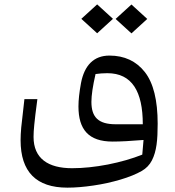

<svg xmlns="http://www.w3.org/2000/svg" viewBox="-20 -654 804 883"><path d="M354 -567.4 426.8 -501 499.5 -567.4 426.8 -633.8ZM511.7 -566.9 584.5 -500.5 657.2 -566.9 584.5 -633.3ZM634.3 57.1C587.9 75.7 535.2 90.8 476.6 102.5C418 113.8 362.8 119.6 311.5 119.6C201.7 119.6 134.3 75.2 134.3 -24.4C134.3 -39.6 135.3 -58.6 137.7 -81.1C139.6 -103 144.5 -142.1 151.9 -198.2H92.3C84.5 -132.3 79.6 -88.9 77.6 -67.4C75.7 -45.4 74.7 -26.4 74.7 -9.3C74.7 136.2 146.5 209 290 209C326.7 209 366.2 205.6 409.7 199.2C453.1 192.9 494.6 183.6 534.2 171.9C573.7 160.2 606 147 631.8 132.3C652.3 120.6 668 104.5 678.7 83.5C700.2 41.5 705.1 -10.3 705.1 -85C705.1 -192.9 685.5 -272.5 646 -322.8C606.4 -373 552.2 -398.4 483.4 -398.4C411.6 -398.4 368.2 -354 352.5 -272C344.7 -229.5 340.8 -193.8 340.8 -164.6C340.8 -58.6 387.2 -2.9 498 -2.9C533.7 -2.9 581.1 -5.4 640.1 -10.3ZM512.2 -82.5C431.6 -82.5 400.4 -115.7 400.4 -185.5C400.4 -215.8 406.7 -258.3 419.4 -313.5C436.5 -315.9 454.6 -317.4 473.6 -317.4C587.4 -317.4 636.7 -232.9 636.7 -82.5Z"/></svg>

Font: SG Kara Light
Style: Regular
Weight: 400
Designer: Damoon Khanjanzadeh
Version: Version 1.000